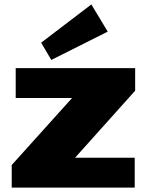

<svg xmlns="http://www.w3.org/2000/svg" viewBox="-20 -848 664 868"><path d="M33 -102 368 -474 386 -405H51V-540H591V-438L254 -62L236 -135H589V0H33ZM467 -705 212 -577 166 -655 393 -828Z"/></svg>

Font: Pathway Extreme ExtraBold
Style: Regular
Weight: 800
Designer: Eduardo Rodriguez Tunni
Foundry: Eduardo Rodriguez Tunni
Version: Version 1.001;gftools[0.9.26]